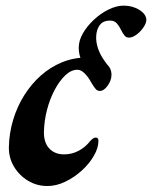

<svg xmlns="http://www.w3.org/2000/svg" viewBox="-20 -633 529 668"><path d="M306.1 -365.9Q276.9 -395.1 265.4 -418.4Q253.9 -441.6 253.9 -466.6Q253.9 -492.1 268.8 -517.7Q283.7 -543.2 307.5 -565.1Q331.2 -587.1 358.5 -600.2Q385.7 -613.4 409.8 -613.4Q441.2 -613.4 464.7 -598.7Q488.2 -584 489.2 -564.6Q489.2 -552.5 479 -537.5Q468.8 -522.6 454.7 -512.3Q440.7 -502.1 428.2 -502.1Q419.2 -502.1 413 -509.7Q406.8 -517.4 401.8 -527.8Q395.9 -540.1 387.2 -550.8Q378.4 -561.4 363.3 -561.4Q338.6 -561.4 327 -545.6Q315.4 -529.8 314.6 -505.9Q313.8 -486.2 321.1 -464.3Q328.4 -442.5 342.5 -423Q353.6 -407 359.9 -399.4Q366.3 -391.8 364.4 -385.5ZM144.9 14.2Q108.1 14.2 77.5 -4.2Q46.9 -22.7 28.5 -53.5Q10.1 -84.4 10.9 -122Q11.9 -170.3 25.8 -216.2Q39.6 -262.2 64.3 -301.5Q89 -340.8 122.2 -370.3Q155.3 -399.7 195.9 -416.3Q236.5 -432.9 281.7 -432.9Q320.2 -432.9 344.1 -416Q367.9 -399.1 367.9 -373Q367.9 -353.7 354.7 -335.1Q341.5 -316.6 327.2 -316.6Q319.2 -316.6 313.3 -322.8Q307.4 -329 296.7 -347.2Q287.4 -364.7 274.7 -377.5Q262 -390.3 249.1 -390.3Q227.6 -390.3 207.3 -371.1Q187.1 -352 170.3 -320.5Q153.5 -289 143.6 -250.9Q133.7 -212.8 132.9 -174.3Q132.1 -137.2 151.3 -116.6Q170.4 -95.9 203.1 -95.9Q230.1 -95.9 253.7 -108.4Q277.2 -120.9 293.7 -142.2Q298.2 -147.6 303.4 -151Q308.5 -154.4 312.9 -154.4Q322.5 -154.4 322.5 -143Q322.5 -118.6 306.7 -91.2Q291 -63.7 264.5 -39.6Q238.1 -15.6 206.9 -0.7Q175.7 14.2 144.9 14.2Z"/></svg>

Font: EB Garamond
Style: Italic
Weight: 400
Italic angle: -17.2°
Designer: Georg Duffner and Octavio Pardo
Foundry: Georg Duffner
Version: Version 1.001